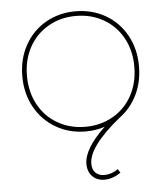

<svg xmlns="http://www.w3.org/2000/svg" viewBox="-52 -564 711 823"><g transform="rotate(-5 303.0 -152.0)"><path d="M314 140Q314 166 328.5 179.5Q343 193 366 193Q396 193 425 173L435 189Q400 213 365 213Q333 213 313 193Q293 173 293 139Q293 74 385 -13Q347 0 303 0Q232 0 174.5 -33.5Q117 -67 84.5 -126Q52 -185 52 -259Q52 -333 84.5 -392Q117 -451 174.5 -484Q232 -517 303 -517Q374 -517 431.5 -484Q489 -451 521.5 -392Q554 -333 554 -259Q554 -191 527 -136Q500 -81 452 -46Q314 66 314 140ZM303 -20Q369 -20 422 -50.5Q475 -81 504.5 -135.5Q534 -190 534 -259Q534 -328 504.5 -382Q475 -436 422 -466.5Q369 -497 303 -497Q237 -497 184 -466.5Q131 -436 101.5 -382Q72 -328 72 -259Q72 -190 101.5 -135.5Q131 -81 184 -50.5Q237 -20 303 -20Z"/></g></svg>

Font: Gontserrat Thin
Style: Regular
Weight: 250
Designer: Julieta Ulanovsky
Foundry: Julieta Ulanovsky
Version: Version 6.001